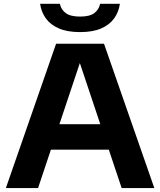

<svg xmlns="http://www.w3.org/2000/svg" viewBox="-20 -964 820 984"><path d="M10 0 267.5 -740H513L771 0H603.5L380.5 -667H398L175 0ZM198.5 -197 236.5 -327.5H543.5L581 -197ZM390.5 -799.5Q325.5 -799.5 282 -818.2Q238.5 -837 215 -869.8Q191.5 -902.5 185.5 -944.5H287Q293 -914.5 317.2 -896.8Q341.5 -879 390.5 -879Q439.5 -879 463.2 -896.8Q487 -914.5 493 -944.5H594.5Q588.5 -902.5 565 -869.8Q541.5 -837 498.5 -818.2Q455.5 -799.5 390.5 -799.5Z"/></svg>

Font: Encode Sans SC SemiExpanded
Style: Bold
Weight: 700
Width: 6
Designer: Multiple Designers
Foundry: Impallari Type
Version: Version 3.002